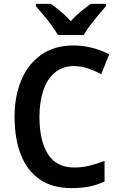

<svg xmlns="http://www.w3.org/2000/svg" viewBox="-20 -958 613 988"><path d="M361 -618Q303 -618 263 -585Q223 -552 203 -493Q183 -434 183 -356Q183 -233 227 -164.5Q271 -96 362 -96Q401 -96 438.5 -105Q476 -114 518 -130V-24Q479 -6 439 2Q399 10 348 10Q250 10 185 -34.5Q120 -79 87.5 -161.5Q55 -244 55 -357Q55 -464 90 -546.5Q125 -629 192.5 -676.5Q260 -724 358 -724Q407 -724 453.5 -712Q500 -700 542 -679L501 -576Q468 -594 432.5 -606Q397 -618 361 -618ZM278 -778Q266 -800 246 -827Q226 -854 204 -880Q182 -906 165 -926V-938H242Q265 -922 292.5 -899Q320 -876 344 -849Q369 -877 395.5 -898.5Q422 -920 447 -938H525V-926Q508 -907 486 -880.5Q464 -854 443.5 -827Q423 -800 411 -778Z"/></svg>

Font: Noto Sans Sinhala UI SemiCondensed SemiBold
Style: Regular
Weight: 600
Width: 4
Designer: Jelle Bosma - Monotype Design Team
Foundry: Monotype Imaging Inc.
Version: Version 2.006; ttfautohint (v1.8.4.7-5d5b)